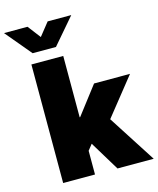

<svg xmlns="http://www.w3.org/2000/svg" viewBox="-200 -1043 936 1138"><g transform="rotate(-15 268.0 -474.5)"><path d="M218.8 -119.6V-351.1H242.2L373.5 -522.5H594.2L374.5 -247.1H319.8ZM43.9 0V-727.5H239.3V0ZM377.4 0 253.9 -203.6 380.4 -340.8 599.6 0ZM79.6 -949.2 140.1 -870.1 203.1 -949.2H347.2V-948.2L211.4 -790H68.4L-64 -948.2V-949.2Z"/></g></svg>

Font: Inter 28pt Black
Style: Regular
Weight: 900
Designer: Rasmus Andersson
Foundry: rsms
Version: Version 4.001;git-66647c0bb